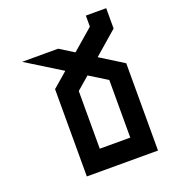

<svg xmlns="http://www.w3.org/2000/svg" viewBox="-155 -992 997 1109"><g transform="rotate(-20 344.0 -437.5)"><path d="M500 -125V-479L499.5 -479.5L390.6 -546.9L312.5 -479.5V-125ZM187.5 0V-536.6L279.3 -615.7L62.5 -750H284.2L371.1 -695.8L500 -807.1V-875H625V-750L481.9 -626L625 -536.6V0Z"/></g></svg>

Font: Oldtimer
Style: Regular
Weight: 400
Designer: GGBotNet
Foundry: GGBotNet
Version: 1.00